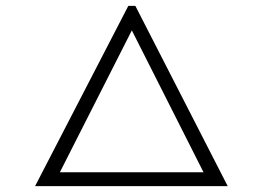

<svg xmlns="http://www.w3.org/2000/svg" viewBox="-20 -631 892 651"><path d="M99 0 415 -611H439L752 0ZM183 -47H670L427 -528Z"/></svg>

Font: BioRhyme SemiExpanded Light
Style: Regular
Weight: 300
Width: 6
Designer: Aoife Mooney
Foundry: Aoife Mooney Type
Version: Version 1.600;gftools[0.9.33]